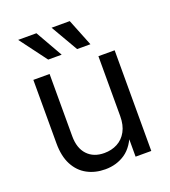

<svg xmlns="http://www.w3.org/2000/svg" viewBox="-138 -851 852 960"><g transform="rotate(-20 288.5 -371.5)"><path d="M258.3 7.8Q204.6 7.8 162.4 -14.9Q120.1 -37.6 95.9 -83.5Q71.8 -129.4 71.8 -197.8V-535.6H158.2V-204.6Q158.2 -140.6 191.2 -105.5Q224.1 -70.3 281.2 -70.3Q319.8 -70.3 350.8 -86.7Q381.8 -103 399.9 -136Q418 -168.9 418 -217.3V-535.6H504.4V0H420.9V-129.9H436.5Q411.1 -55.7 365 -23.9Q318.8 7.8 258.3 7.8ZM330.1 -605.5 246.6 -749.5H343.3L400.9 -605.5ZM176.3 -605.5 68.8 -749.5H166L248 -605.5Z"/></g></svg>

Font: Inter 20pt
Style: Regular
Weight: 400
Version: Version 4.001;git-66647c0bb